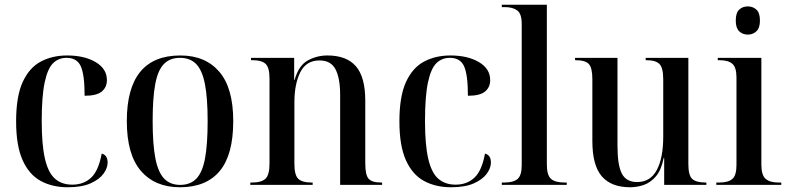

<svg xmlns="http://www.w3.org/2000/svg" viewBox="-20 -780 3330 810"><path d="M266 10Q201 10 152 -16.5Q103 -43 75.5 -104Q48 -165 48 -268Q48 -374 76 -434.5Q104 -495 152.5 -520.5Q201 -546 263 -546Q336 -546 383.5 -518Q431 -490 431 -442Q431 -412 409.5 -394Q388 -376 337 -376Q337 -464 321 -500Q305 -536 261 -536Q227 -536 204 -513.5Q181 -491 168.5 -432.5Q156 -374 156 -269Q156 -170 169.5 -111Q183 -52 211.5 -26.5Q240 -1 285 -1Q333 -1 364.5 -30.5Q396 -60 409 -132Q434 -126 434 -94Q434 -71 416.5 -47Q399 -23 362 -6.5Q325 10 266 10Z M739 10Q634 10 574.5 -59Q515 -128 515 -269Q515 -546 741 -546Q846 -546 905 -477.5Q964 -409 964 -269Q964 -127 907 -58.5Q850 10 739 10ZM740 0Q783 0 808.5 -26.5Q834 -53 845 -112Q856 -171 856 -269Q856 -367 844.5 -425.5Q833 -484 807.5 -510Q782 -536 739 -536Q697 -536 671.5 -510Q646 -484 635 -425.5Q624 -367 624 -269Q624 -171 635.5 -112Q647 -53 672.5 -26.5Q698 0 740 0Z M1036 0V-10H1044Q1083 -10 1100 -26Q1117 -42 1117 -90V-449Q1117 -495 1100.5 -510.5Q1084 -526 1046 -526H1039V-536H1221V-443H1223Q1240 -504 1278.5 -525Q1317 -546 1361 -546Q1442 -546 1481.5 -500.5Q1521 -455 1521 -355V-91Q1521 -42 1535 -26Q1549 -10 1588 -10H1592V0H1415V-380Q1415 -450 1395.5 -487.5Q1376 -525 1328 -525Q1272 -525 1247 -475.5Q1222 -426 1222 -348V-89Q1222 -41 1238.5 -25.5Q1255 -10 1293 -10H1299V0Z M1883 10Q1818 10 1769 -16.5Q1720 -43 1692.5 -104Q1665 -165 1665 -268Q1665 -374 1693 -434.5Q1721 -495 1769.5 -520.5Q1818 -546 1880 -546Q1953 -546 2000.5 -518Q2048 -490 2048 -442Q2048 -412 2026.5 -394Q2005 -376 1954 -376Q1954 -464 1938 -500Q1922 -536 1878 -536Q1844 -536 1821 -513.5Q1798 -491 1785.5 -432.5Q1773 -374 1773 -269Q1773 -170 1786.5 -111Q1800 -52 1828.5 -26.5Q1857 -1 1902 -1Q1950 -1 1981.5 -30.5Q2013 -60 2026 -132Q2051 -126 2051 -94Q2051 -71 2033.5 -47Q2016 -23 1979 -6.5Q1942 10 1883 10Z M2097 0V-10H2108Q2146 -10 2163.5 -25Q2181 -40 2181 -83V-679Q2181 -722 2162 -736Q2143 -750 2110 -750H2097V-760H2287V-86Q2287 -41 2304.5 -25.5Q2322 -10 2361 -10H2371V0Z M2638 10Q2559 10 2519 -36Q2479 -82 2479 -185V-446Q2479 -494 2464 -510Q2449 -526 2409 -526H2406V-536H2585V-165Q2585 -83 2603.5 -47.5Q2622 -12 2668 -12Q2724 -12 2751 -63Q2778 -114 2778 -203V-445Q2778 -494 2762 -510Q2746 -526 2707 -526H2704V-536H2884V-88Q2884 -40 2900.5 -25Q2917 -10 2957 -10H2960V0H2782V-114H2780Q2770 -63 2747.5 -36.5Q2725 -10 2696.5 0Q2668 10 2638 10Z M3135 -634Q3113 -634 3098.5 -648Q3084 -662 3084 -693Q3084 -726 3098.5 -739.5Q3113 -753 3135 -753Q3156 -753 3171 -739.5Q3186 -726 3186 -693Q3186 -662 3171 -648Q3156 -634 3135 -634ZM3002 0V-10H3015Q3052 -10 3069.5 -25Q3087 -40 3087 -84V-453Q3087 -496 3069.5 -511Q3052 -526 3016 -526H3008V-536H3192V-86Q3192 -41 3210 -25.5Q3228 -10 3264 -10H3276V0Z"/></svg>

Font: Noto Serif Display SemiCondensed Medium
Style: Regular
Weight: 500
Width: 4
Designer: Monotype Design Team
Foundry: Monotype Imaging Inc.
Version: Version 2.009